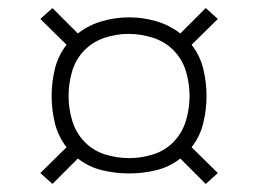

<svg xmlns="http://www.w3.org/2000/svg" viewBox="-20 -578 640 476"><path d="M490 -122 427 -185Q400 -164 367 -156Q334 -148 300 -148Q266 -148 233 -156Q200 -164 173 -185L110 -122L80 -149L145 -213Q124 -240 116 -273Q108 -306 108 -340Q108 -374 116 -407Q124 -440 145 -467L80 -531L110 -558L173 -495Q200 -516 233 -525.5Q266 -535 300 -535Q334 -535 367 -525.5Q400 -516 427 -495L490 -558L520 -531L455 -467Q476 -440 484 -407Q492 -374 492 -340Q492 -306 484 -273Q476 -240 455 -213L520 -149ZM300 -186Q331 -186 360.5 -195.5Q390 -205 411 -227Q432 -249 441 -279Q450 -309 450 -340Q450 -371 441 -401Q432 -431 410.5 -453Q389 -475 359 -484.5Q329 -494 298 -494Q268 -494 238.5 -484Q209 -474 188 -452Q167 -430 158.5 -400Q150 -370 150 -340Q150 -309 159 -279Q168 -249 189 -227Q210 -205 239.5 -195.5Q269 -186 300 -186Z"/></svg>

Font: Iosevka Curly XLtEx
Style: Regular
Weight: 200
Width: 7
Monospace: yes
Designer: Belleve Invis
Foundry: Belleve Invis
Version: Version 11.1.0; ttfautohint (v1.8.3)